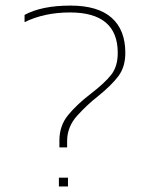

<svg xmlns="http://www.w3.org/2000/svg" viewBox="-20 -674 542 694"><path d="M222.6 -141.2V-164.1Q222.6 -215.8 259.2 -256.1Q295.9 -296.3 331.8 -324.2Q382.6 -365.1 407.8 -398.6Q433 -432.1 433 -482.9Q433 -566.1 383.3 -609.9Q333.6 -653.8 234.7 -653.8Q130.8 -653.8 68.8 -620.1V-594Q140.7 -629 232.9 -629Q405.6 -629 405.6 -482.9Q405.6 -433.9 382.2 -404Q358.8 -374.1 308 -335Q258.5 -297.2 226.6 -258.5Q194.7 -219.9 194.7 -165.9V-141.2ZM225.7 0V-31.9H192.9V0Z"/></svg>

Font: Arad-VF Thin Dots1
Style: Regular
Weight: 100
Designer: Mohammad Darvishi
Version: Version 1.000;August 30, 2024;FontCreator 15.0.0.2992 64-bit